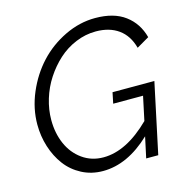

<svg xmlns="http://www.w3.org/2000/svg" viewBox="-106 -816 899 922"><g transform="rotate(-15 343.5 -355.0)"><path d="M424.8 -294.9 436 -349.1H644L569.8 0H509.8L532.2 -104Q417.5 4.9 294.9 4.9Q237.8 4.9 190.2 -20Q142.6 -44.9 111.6 -86.4Q80.6 -127.9 63.7 -181.2Q46.9 -234.4 46.9 -292Q46.9 -371.6 79.8 -449Q112.8 -526.4 166.7 -584.7Q220.7 -643.1 294.9 -679Q369.1 -714.8 446.8 -714.8Q539.6 -714.8 595.2 -673.3Q650.9 -631.8 669.9 -560.1L607.9 -523.9Q590.8 -587.4 545.9 -619.6Q501 -651.9 433.1 -651.9Q381.8 -651.9 333 -631.6Q284.2 -611.3 245.8 -576.4Q207.5 -541.5 178.2 -496.6Q148.9 -451.7 133.1 -399.7Q117.2 -347.7 117.2 -295.9Q117.2 -230.5 140.6 -176.8Q164.1 -123 209.5 -90.6Q254.9 -58.1 314 -58.1Q428.7 -58.1 547.9 -175.8L573.2 -294.9Z"/></g></svg>

Font: Rawline
Style: Italic
Weight: 400
Italic angle: -12°
Designer: Matt McInerney, Pablo Impallari, Rodrigo Fuenzalida
Foundry: Matt McInerney, Pablo Impallari, Rodrigo Fuenzalida
Version: Version 4.020;PS 004.020;hotconv 1.0.88;makeotf.lib2.5.64775